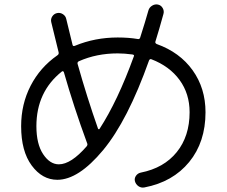

<svg xmlns="http://www.w3.org/2000/svg" viewBox="-20 -822 1040 881"><path d="M264 -494Q147 -401 147 -243Q147 -161 178 -114.5Q209 -68 250 -68Q306 -68 378 -151Q383 -158 380 -164V-165Q379 -166 379 -167Q319 -330 273 -491Q272 -494 269 -495Q266 -496 264 -494ZM520 -577Q423 -577 342 -541Q334 -537 336 -529Q379 -376 430 -231Q431 -229 433.5 -229Q436 -229 437 -231Q520 -359 594 -563Q598 -570 588 -572Q551 -577 520 -577ZM243 3Q174 3 125.5 -62.5Q77 -128 77 -243Q77 -344 120.5 -428.5Q164 -513 243 -568Q251 -573 249 -582Q235 -637 215 -721Q212 -735 220 -747Q228 -759 242 -762Q256 -765 268.5 -757Q281 -749 284 -735Q291 -705 313 -616Q315 -608 324 -612Q416 -650 520 -650Q571 -650 612 -643Q620 -641 623 -649Q647 -724 661 -774Q665 -788 678 -796Q691 -804 705 -801Q719 -798 726.5 -785Q734 -772 730 -758Q710 -685 693 -631Q691 -624 699 -620Q805 -582 864 -499.5Q923 -417 923 -307Q923 -170 848 -78.5Q773 13 643 38Q628 41 615.5 32.5Q603 24 599 9Q596 -4 604 -15.5Q612 -27 626 -30Q732 -51 791 -124Q850 -197 850 -307Q850 -392 804 -455Q758 -518 675 -550Q668 -553 664 -545Q566 -269 453 -133Q340 3 243 3Z"/></svg>

Font: Rounded Mplus 1c
Style: Regular
Weight: 400
Version: Version 1.059.20150529